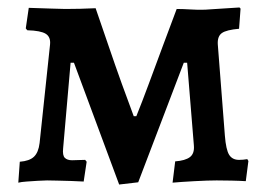

<svg xmlns="http://www.w3.org/2000/svg" viewBox="-20 -483 714 514"><path d="M299 11 178 -315H169L149 -86Q147 -67 153.5 -60.5Q160 -54 173 -54Q178 -54 190 -54.5Q202 -55 208 -55L212 -50L204 3Q190 2 170.5 1.5Q151 1 133 0.5Q115 0 106 0Q97 0 81.5 1Q66 2 51.5 3Q37 4 29 6L33 -50Q59 -52 71 -63.5Q83 -75 86 -100L114 -364Q116 -384 102.5 -392.5Q89 -401 53 -402L49 -407L57 -462Q93 -461 118 -460Q143 -459 155 -459Q172 -459 195 -459.5Q218 -460 236 -461Q252 -415 270 -362Q288 -309 306 -259Q324 -209 338 -172H345Q360 -209 378.5 -259Q397 -309 416.5 -361.5Q436 -414 453 -459Q468 -459 494.5 -457.5Q521 -456 543 -458Q559 -459 582 -460.5Q605 -462 621 -463L624 -460L620 -406Q586 -403 574 -394.5Q562 -386 563 -365L582 -120Q585 -82 593.5 -68.5Q602 -55 620 -55Q631 -55 642 -57L645 -52L638 2Q623 1 600 0.5Q577 0 560 0Q550 0 534 0.5Q518 1 500.5 2Q483 3 467.5 4Q452 5 442 6L449 -51Q476 -53 488.5 -62.5Q501 -72 499 -94L481 -315H472L350 5Z"/></svg>

Font: Alegreya SemiBold
Style: Regular
Weight: 600
Designer: Juan Pablo del Peral
Foundry: Huerta Tipografica
Version: Version 2.009